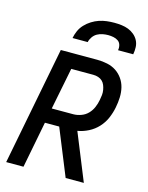

<svg xmlns="http://www.w3.org/2000/svg" viewBox="-130 -971 811 1051"><g transform="rotate(15 275.0 -445.0)"><path d="M108 0H10L140 -670H347Q376 -670 404 -664Q432 -658 454 -643.5Q476 -629 491.5 -607Q507 -585 513.5 -558.5Q520 -532 519 -503Q518 -474 512 -444Q506 -413 493 -382.5Q480 -352 457 -327Q434 -302 403.5 -286.5Q373 -271 342 -266L450 0H347L240 -263H159ZM175 -348H297Q318 -348 340.5 -356Q363 -364 379 -380.5Q395 -397 404 -418Q413 -439 417 -461Q420 -475 421.5 -490Q423 -505 420.5 -519Q418 -533 413 -545.5Q408 -558 398.5 -567Q389 -576 375.5 -580.5Q362 -585 347 -585H222ZM185 -750Q189 -771 198 -791.5Q207 -812 223 -829Q239 -846 259 -858.5Q279 -871 300 -878Q321 -885 342.5 -887.5Q364 -890 385 -890Q406 -890 426.5 -887.5Q447 -885 465 -878Q483 -871 498 -858.5Q513 -846 522 -829Q531 -812 532 -791.5Q533 -771 529 -750H443Q446 -765 442 -779.5Q438 -794 426.5 -802Q415 -810 400 -813Q385 -816 370 -816Q355 -816 339 -813Q323 -810 308.5 -802Q294 -794 284 -779.5Q274 -765 271 -750Z"/></g></svg>

Font: Lode Dark
Style: Bold Italic
Weight: 700
Italic angle: -11°
Monospace: yes
Designer: Belleve Invis
Foundry: Belleve Invis
Version: Version 29.2.0; ttfautohint (v1.8.3)